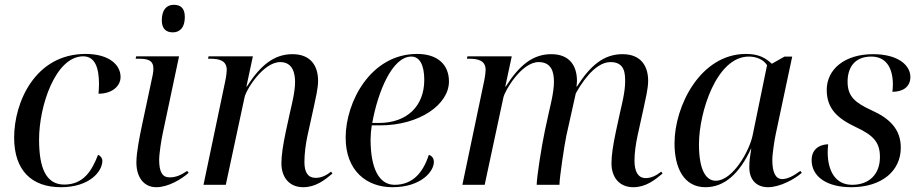

<svg xmlns="http://www.w3.org/2000/svg" viewBox="-20 -771 3845 801"><path d="M234 10C354 10 407 -56 407 -100C407 -111 400 -121 389 -125C363 -58 328 -1 248 -1C172 -1 143 -70 143 -189C143 -330 212 -536 327 -536C375 -536 393 -491 393 -420C393 -407 392 -392 391 -380C448 -380 483 -412 483 -450C483 -499 437 -546 337 -546C127 -546 39 -345 39 -197C39 -58 114 10 234 10Z M701 -636C725 -636 751 -650 751 -701C751 -739 731 -751 705 -751C675 -751 655 -730 655 -686C655 -650 674 -636 701 -636ZM632 10C682 10 738 -24 767 -50L761 -58C737 -42 716 -31 687 -31C657 -31 644 -55 644 -104C644 -131 654 -193 659 -215L727 -536H548L546 -526H559C596 -526 620 -520 620 -484C620 -477 619 -468 617 -458L571 -242C563 -203 549 -136 549 -93C549 -33 579 10 632 10Z M1245 10C1297 10 1335 -20 1367 -47L1361 -55C1339 -37 1318 -29 1297 -29C1264 -29 1250 -53 1250 -95C1250 -129 1255 -169 1263 -206L1289 -324C1296 -358 1307 -401 1307 -434C1307 -493 1279 -545 1200 -545C1123 -545 1066 -498 1010 -410H1008L1035 -536H850L848 -526H856C894 -526 926 -519 926 -479C926 -473 924 -453 920 -434L829 0H922L1000 -364C1006 -396 1078 -512 1149 -512C1203 -512 1211 -462 1211 -429C1211 -387 1196 -330 1190 -303L1173 -225C1160 -164 1154 -122 1154 -90C1154 -32 1186 10 1245 10Z M1617 10C1737 10 1790 -56 1790 -95C1790 -111 1782 -121 1769 -125C1745 -51 1702 0 1626 0C1561 0 1526 -69 1526 -189C1526 -207 1528 -230 1531 -248H1566C1730 -248 1853 -335 1853 -431C1853 -503 1804 -546 1720 -546C1526 -546 1422 -345 1422 -197C1422 -58 1510 10 1617 10ZM1560 -258H1533C1556 -387 1616 -535 1696 -535C1730 -535 1750 -501 1750 -438C1750 -328 1678 -258 1560 -258Z M2622 10C2674 10 2712 -20 2744 -47L2739 -55C2716 -37 2695 -28 2674 -28C2642 -28 2627 -55 2627 -101C2627 -131 2632 -169 2640 -206L2666 -324C2673 -358 2684 -401 2684 -434C2684 -493 2656 -545 2577 -545C2499 -545 2443 -498 2387 -410H2385C2386 -418 2387 -426 2387 -434C2387 -493 2359 -545 2280 -545C2202 -545 2146 -498 2090 -410H2088L2115 -536H1930L1928 -526H1936C1974 -526 2006 -519 2006 -479C2006 -473 2004 -453 2000 -434L1909 0H2002L2080 -364C2086 -393 2156 -512 2227 -512C2281 -512 2291 -470 2291 -430C2291 -387 2276 -330 2270 -303L2253 -225C2240 -164 2219 -32 2219 0H2314C2314 -30 2335 -169 2343 -206L2382 -381C2398 -410 2457 -512 2527 -512C2588 -512 2588 -462 2588 -430C2588 -387 2573 -330 2567 -303L2550 -225C2537 -164 2531 -122 2531 -90C2531 -32 2563 10 2622 10Z M2923 10C3003 10 3066 -48 3113 -151H3114C3109 -118 3106 -100 3106 -73C3106 -21 3136 10 3184 10C3234 10 3296 -24 3325 -50L3319 -58C3289 -36 3265 -24 3243 -24C3216 -24 3202 -51 3202 -104C3202 -131 3212 -193 3217 -215L3285 -535H3253L3200 -505C3174 -529 3146 -546 3092 -546C2902 -546 2794 -329 2794 -173C2794 -69 2834 10 2923 10ZM2966 -17C2926 -17 2896 -60 2896 -169C2896 -302 2969 -535 3104 -535C3135 -535 3165 -523 3180 -499L3120 -207C3107 -142 3037 -17 2966 -17Z M3531 10C3659 10 3738 -58 3738 -155C3738 -232 3691 -277 3618 -310C3548 -342 3516 -368 3516 -430C3516 -484 3541 -535 3615 -535C3680 -535 3705 -483 3705 -418C3705 -408 3704 -398 3703 -388C3746 -388 3778 -408 3778 -450C3778 -496 3731 -545 3622 -545C3504 -545 3429 -482 3429 -396C3429 -316 3476 -276 3550 -241C3623 -207 3651 -178 3651 -116C3651 -44 3606 0 3535 0C3463 0 3433 -61 3433 -137C3433 -147 3434 -158 3435 -169C3411 -169 3366 -157 3366 -103C3366 -33 3431 10 3531 10Z"/></svg>

Font: Noto Serif Display
Style: Italic
Weight: 400
Italic angle: -12°
Designer: Monotype Design Team
Foundry: Monotype Imaging Inc.
Version: Version 2.009